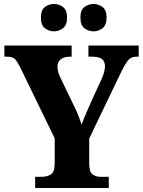

<svg xmlns="http://www.w3.org/2000/svg" viewBox="-20 -942 716 962"><path d="M156 0V-56H186Q217 -56 235.5 -68.5Q254 -81 254 -123V-249L81 -605Q66 -635 54.5 -646.5Q43 -658 14 -658H2V-714H339V-658H331Q301 -658 284.5 -645Q268 -632 268 -609Q268 -583 282 -554L351 -411Q365 -383 373 -362Q381 -341 389 -318Q398 -343 411 -373Q424 -403 438 -435L490 -548Q500 -571 503 -586.5Q506 -602 506 -608Q506 -635 490.5 -646.5Q475 -658 442 -658H423V-714H675V-658H664Q638 -658 624 -642.5Q610 -627 587 -581L427 -248V-123Q427 -80 444 -68Q461 -56 484 -56H525V0ZM449 -785Q423 -785 403 -800.5Q383 -816 383 -854Q383 -892 403 -907Q423 -922 449 -922Q473 -922 493.5 -907Q514 -892 514 -854Q514 -816 493.5 -800.5Q473 -785 449 -785ZM250 -785Q225 -785 205 -800.5Q185 -816 185 -854Q185 -892 205 -907Q225 -922 250 -922Q275 -922 295.5 -907Q316 -892 316 -854Q316 -816 295.5 -800.5Q275 -785 250 -785Z"/></svg>

Font: Noto Serif Ethiopic SemiCondensed ExtraBold
Style: Regular
Weight: 800
Width: 4
Designer: Monotype Design Team
Foundry: Monotype Imaging Inc.
Version: Version 2.102; ttfautohint (v1.8.4.7-5d5b)